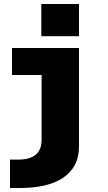

<svg xmlns="http://www.w3.org/2000/svg" viewBox="-20 -740 540 960"><path d="M30 200V58H71Q99 58 120.5 52.2Q142 46.5 157.2 34.5Q172.5 22.5 180.2 3.8Q188 -15 188 -41V-365H40V-500H375V-8Q375 45.5 354 84.8Q333 124 294.5 149.5Q256 175 202 187.5Q148 200 82 200ZM186.5 -720H375V-559H186.5Z"/></svg>

Font: Trispace Thin ExtraBold
Style: Regular
Weight: 800
Version: Version 1.210